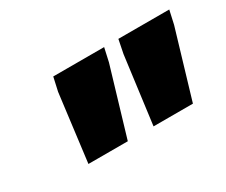

<svg xmlns="http://www.w3.org/2000/svg" viewBox="-59 -829 645 549"><g transform="rotate(-30 263.5 -554.5)"><path d="M106 -421 134 -643 144 -688H312L302 -643L236 -421ZM321 -421 350 -643 359 -688H527L517 -643L451 -421Z"/></g></svg>

Font: Saira Semi Condensed Black
Style: Italic
Weight: 900
Width: 4
Italic angle: -12°
Designer: Hector Gatti with collaboration of the Omnibus-Type team
Foundry: Omnibus-Type
Version: Version 1.001; ttfautohint (v1.8)